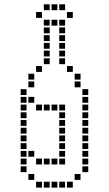

<svg xmlns="http://www.w3.org/2000/svg" viewBox="-20 -730 504 889"><path d="M290 111.4V138.6H317.1V111.4ZM254.3 111.4V138.6H281.4V111.4ZM218.6 111.4V138.6H245.7V111.4ZM182.9 111.4V138.6H210V111.4ZM147.1 111.4V138.6H174.3V111.4ZM325.7 75.7V102.9H352.9V75.7ZM361.4 40V67.1H388.6V40ZM361.4 4.3V31.4H388.6V4.3ZM361.4 -31.4V-4.3H388.6V-31.4ZM361.4 -102.9V-75.7H388.6V-102.9ZM361.4 -138.6V-111.4H388.6V-138.6ZM361.4 -174.3V-147.1H388.6V-174.3ZM361.4 -210V-182.9H388.6V-210ZM361.4 -245.7V-218.6H388.6V-245.7ZM361.4 -281.4V-254.3H388.6V-281.4ZM361.4 -67.1V-40H388.6V-67.1ZM111.4 75.7V102.9H138.6V75.7ZM75.7 40V67.1H102.9V40ZM75.7 4.3V31.4H102.9V4.3ZM75.7 -31.4V-4.3H102.9V-31.4ZM75.7 -67.1V-40H102.9V-67.1ZM75.7 -102.9V-75.7H102.9V-102.9ZM75.7 -138.6V-111.4H102.9V-138.6ZM75.7 -174.3V-147.1H102.9V-174.3ZM75.7 -210V-182.9H102.9V-210ZM75.7 -245.7V-218.6H102.9V-245.7ZM75.7 -281.4V-254.3H102.9V-281.4ZM361.4 -317.1V-290H388.6V-317.1ZM75.7 -317.1V-290H102.9V-317.1ZM111.4 -281.4V-254.3H138.6V-281.4ZM147.1 -245.7V-218.6H174.3V-245.7ZM182.9 -245.7V-218.6H210V-245.7ZM218.6 -245.7V-218.6H245.7V-245.7ZM254.3 -245.7V-218.6H281.4V-245.7ZM254.3 -210V-182.9H281.4V-210ZM254.3 -174.3V-147.1H281.4V-174.3ZM254.3 -138.6V-111.4H281.4V-138.6ZM254.3 -102.9V-75.7H281.4V-102.9ZM254.3 -67.1V-40H281.4V-67.1ZM254.3 -31.4V-4.3H281.4V-31.4ZM254.3 4.3V31.4H281.4V4.3ZM218.6 4.3V31.4H245.7V4.3ZM182.9 4.3V31.4H210V4.3ZM147.1 4.3V31.4H174.3V4.3ZM111.4 -31.4V-4.3H138.6V-31.4ZM111.4 -352.9V-325.7H138.6V-352.9ZM111.4 -388.6V-361.4H138.6V-388.6ZM147.1 -424.3V-397.1H174.3V-424.3ZM182.9 -460V-432.9H210V-460ZM182.9 -495.7V-468.6H210V-495.7ZM182.9 -531.4V-504.3H210V-531.4ZM182.9 -567.1V-540H210V-567.1ZM182.9 -602.9V-575.7H210V-602.9ZM182.9 -638.6V-611.4H210V-638.6ZM218.6 -638.6V-611.4H245.7V-638.6ZM254.3 -638.6V-611.4H281.4V-638.6ZM254.3 -602.9V-575.7H281.4V-602.9ZM254.3 -567.1V-540H281.4V-567.1ZM254.3 -531.4V-504.3H281.4V-531.4ZM254.3 -495.7V-468.6H281.4V-495.7ZM254.3 -460V-432.9H281.4V-460ZM290 -424.3V-397.1H317.1V-424.3ZM325.7 -388.6V-361.4H352.9V-388.6ZM325.7 -352.9V-325.7H352.9V-352.9ZM290 -674.3V-647.1H317.1V-674.3ZM147.1 -674.3V-647.1H174.3V-674.3ZM182.9 -710V-682.9H210V-710ZM218.6 -710V-682.9H245.7V-710ZM254.3 -710V-682.9H281.4V-710Z"/></svg>

Font: Gossip Icons Med Square
Style: Regular
Weight: 400
Designer: Deborah Khodanovich
Version: Version 1.001;Glyphs 3.3.1 (3343)